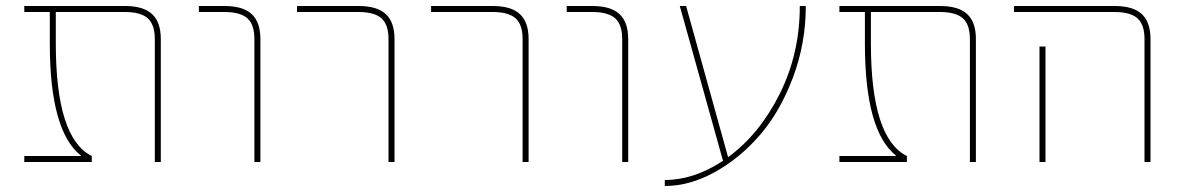

<svg xmlns="http://www.w3.org/2000/svg" viewBox="-20 -540 3931 640"><path d="M249 -22Q146 -104 146 -395V-500H61V-520H396Q458 -520 487 -493Q516 -466 516 -410V0H496V-410Q496 -458 472.5 -479Q449 -500 396 -500H166V-395Q166 -79 286 -20V0H61V-20H249Z M728 -500H643V-520H728Q790 -520 819 -493Q848 -466 848 -410V0H828V-410Q828 -458 804.5 -479Q781 -500 728 -500Z M970 -500V-520H1175Q1237 -520 1266 -493Q1295 -466 1295 -410V0H1275V-410Q1275 -458 1251.5 -479Q1228 -500 1175 -500Z M1417 -500V-520H1622Q1684 -520 1713 -493Q1742 -466 1742 -410V0H1722V-410Q1722 -458 1698.5 -479Q1675 -500 1622 -500Z M1954 -500H1869V-520H1954Q2016 -520 2045 -493Q2074 -466 2074 -410V0H2054V-410Q2054 -458 2030.5 -479Q2007 -500 1954 -500Z M2666 -520Q2666 -396 2623.5 -282.5Q2581 -169 2514 -91Q2447 -13 2363 33.5Q2279 80 2196 80V60Q2293 60 2390 -4L2246 -520H2267L2407 -16Q2512 -93 2579 -227Q2646 -361 2646 -520Z M2966 -22Q2863 -104 2863 -395V-500H2778V-520H3113Q3175 -520 3204 -493Q3233 -466 3233 -410V0H3213V-410Q3213 -458 3189.5 -479Q3166 -500 3113 -500H2883V-395Q2883 -79 3003 -20V0H2778V-20H2966Z M3445 -385H3465V-20V0H3445V-20ZM3695 -500H3360V-520H3695Q3757 -520 3786 -493Q3815 -466 3815 -410V0H3795V-410Q3795 -458 3771.5 -479Q3748 -500 3695 -500Z"/></svg>

Font: Mplus 1p Thin
Style: Regular
Weight: 250
Version: Version 1.061